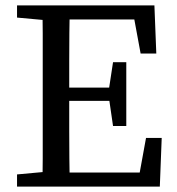

<svg xmlns="http://www.w3.org/2000/svg" viewBox="-20 -690 655 710"><path d="M43 0V-45L174 -57H186V0ZM136 0Q138 -51 138 -102.5Q138 -154 138 -206Q138 -258 138 -310V-359Q138 -411 138 -463Q138 -515 138 -567Q138 -619 136 -670H238Q237 -620 236.5 -568Q236 -516 236 -464Q236 -412 236 -359V-320Q236 -264 236 -210Q236 -156 236.5 -104Q237 -52 238 0ZM186 0V-52H528L491 -21L520 -180H578L571 0ZM187 -317V-366H417V-317ZM398 -224 382 -334V-355L398 -460H447V-224ZM43 -625V-670H186V-613H174ZM500 -492 471 -649 508 -618H186V-670H551L558 -492Z"/></svg>

Font: Source Serif 4 18pt
Style: Regular
Weight: 400
Designer: Frank Grießhammer
Foundry: Adobe Systems Incorporated
Version: Version 4.004;hotconv 1.0.116;makeotfexe 2.5.65601